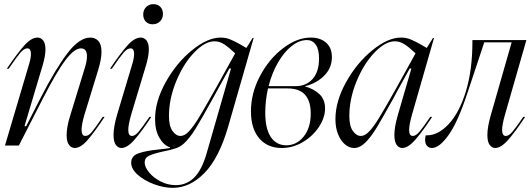

<svg xmlns="http://www.w3.org/2000/svg" viewBox="-20 -701 2563 925"><path d="M129 -441Q129 -468 112 -468Q96 -468 78 -447Q60 -426 22 -370H13Q63 -444 97 -482Q131 -520 161 -520Q177 -520 188 -506Q199 -492 199 -463Q199 -433 186 -388L98 -93H106L177 -232Q249 -372 306 -446Q363 -520 415 -520Q439 -520 454 -503.5Q469 -487 469 -451Q469 -416 453 -364L387 -149Q373 -101 373 -77Q373 -46 391 -46Q406 -46 421.5 -64Q437 -82 475 -138H484Q437 -67 403 -27.5Q369 12 340 12Q324 12 312.5 -3Q301 -18 301 -50Q301 -90 319 -147L389 -375Q399 -408 399 -429Q399 -468 370 -468Q339 -468 297 -413.5Q255 -359 187 -227L71 0H4L121 -395Q129 -422 129 -441Z M658 -520Q675 -520 686 -506Q697 -492 697 -463Q697 -433 684 -388L612 -149Q598 -100 598 -75Q598 -46 616 -46Q630 -46 647 -65.5Q664 -85 700 -138H709Q663 -68 628 -28Q593 12 565 12Q549 12 538 -3Q527 -18 527 -51Q527 -89 544 -148L618 -395Q626 -422 626 -441Q626 -468 609 -468Q593 -468 575 -447Q557 -426 519 -370H510Q560 -444 594 -482Q628 -520 658 -520ZM670 -631Q670 -653 684 -667Q698 -681 719 -681Q740 -681 752.5 -668Q765 -655 765 -634Q765 -612 751 -598Q737 -584 715 -584Q695 -584 682.5 -597Q670 -610 670 -631Z M827 191Q878 191 915 155Q952 119 976 36L1093 -371H1085L1027 -266L1009 -233Q953 -131 922.5 -81.5Q892 -32 863 -7Q847 7 824 14.5Q801 22 765 29Q720 39 698.5 49Q677 59 677 82Q677 104 698.5 130Q720 156 754.5 173.5Q789 191 827 191ZM746 19Q784 15 799 12V9Q769 -1 748 -37Q727 -73 727 -127Q727 -213 778.5 -305.5Q830 -398 905 -459Q980 -520 1043 -520Q1068 -520 1089.5 -511Q1111 -502 1135 -488.5Q1159 -475 1167 -470L1197 -518H1202L1079 -90Q1035 61 965 132.5Q895 204 812 204Q769 204 722 186.5Q675 169 643.5 141Q612 113 612 83Q612 50 647.5 37.5Q683 25 746 19ZM850 -46Q869 -46 890 -68Q911 -90 938.5 -135Q966 -180 1017 -271L1113 -444Q1080 -475 1058.5 -488.5Q1037 -502 1013 -502Q967 -502 915 -447.5Q863 -393 828.5 -308.5Q794 -224 794 -142Q794 -94 811 -70Q828 -46 850 -46Z M1477 -520Q1523 -520 1551 -495.5Q1579 -471 1579 -426Q1579 -374 1542.5 -337Q1506 -300 1451 -286V-284Q1494 -272 1520 -246.5Q1546 -221 1546 -179Q1546 -134 1516.5 -89.5Q1487 -45 1439 -16.5Q1391 12 1337 12Q1269 12 1229 -34.5Q1189 -81 1189 -165Q1189 -252 1232.5 -334.5Q1276 -417 1343.5 -468.5Q1411 -520 1477 -520ZM1359 -1Q1409 -1 1443 -43Q1477 -85 1477 -154Q1477 -275 1366 -275H1271Q1258 -215 1258 -158Q1258 -80 1285 -40.5Q1312 -1 1359 -1ZM1405 -286Q1455 -286 1486 -320.5Q1517 -355 1517 -419Q1517 -464 1501 -486Q1485 -508 1459 -508Q1422 -508 1385.5 -479.5Q1349 -451 1319.5 -400Q1290 -349 1274 -286Z M1886 -271 1982 -444Q1949 -475 1927.5 -488.5Q1906 -502 1882 -502Q1836 -502 1784 -447.5Q1732 -393 1697.5 -308.5Q1663 -224 1663 -142Q1663 -94 1680 -70Q1697 -46 1719 -46Q1738 -46 1759 -68Q1780 -90 1807.5 -135Q1835 -180 1886 -271ZM1912 -520Q1937 -520 1958.5 -511Q1980 -502 2004 -488.5Q2028 -475 2036 -470L2066 -518H2071L1965 -149Q1951 -100 1951 -75Q1951 -46 1969 -46Q1983 -46 2000 -65.5Q2017 -85 2053 -138H2062Q2016 -68 1981 -28Q1946 12 1918 12Q1902 12 1891 -3Q1880 -18 1880 -51Q1880 -89 1897 -148L1962 -371H1954L1896 -266L1874 -225Q1824 -135 1796.5 -89Q1769 -43 1741.5 -15.5Q1714 12 1686 12Q1663 12 1642.5 -5Q1622 -22 1609 -53.5Q1596 -85 1596 -127Q1596 -213 1647.5 -305.5Q1699 -398 1774 -459Q1849 -520 1912 -520Z M2031 -49H2037Q2091 -49 2142 -103.5Q2193 -158 2224.5 -261Q2256 -364 2256 -501V-508H2516L2413 -149Q2399 -100 2399 -75Q2399 -46 2417 -46Q2431 -46 2448 -65.5Q2465 -85 2501 -138H2510Q2464 -68 2429 -28Q2394 12 2366 12Q2350 12 2339 -3Q2328 -18 2328 -51Q2328 -89 2345 -148L2445 -497H2313L2232 -253Q2185 -111 2140.5 -49.5Q2096 12 2061 12Q2046 12 2037 1.5Q2028 -9 2028 -27Q2028 -37 2031 -49Z"/></svg>

Font: Nyght Serif Light Italic
Style: Regular
Weight: 300
Italic angle: -16°
Designer: Maksym Kobuzan
Version: Version 0.410